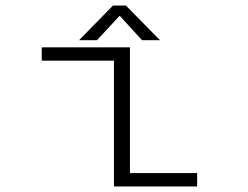

<svg xmlns="http://www.w3.org/2000/svg" viewBox="-20 -670 890 690"><path d="M555 -525.5H490.5L410 -613.5L328.5 -525.5H264L386 -650H432.5ZM447 -48H688.5V0H389.5V-452H130V-500H447Z"/></svg>

Font: League Mono Wide UltraLight
Style: Regular
Weight: 200
Width: 8
Designer: Tyler Finck
Foundry: The League of Moveable Type / Tyler Finck
Version: Version 2.210